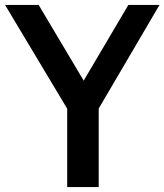

<svg xmlns="http://www.w3.org/2000/svg" viewBox="-44 -760 668 780"><path d="M229 0V-318.5L-23.5 -740H113L296 -432.5L477.5 -740H604L357 -319V0Z"/></svg>

Font: Encode Sans SmCnd SmBold
Style: Regular
Weight: 600
Width: 4
Designer: Multiple Designers
Foundry: Impallari Type
Version: Version 3.002; ttfautohint (v1.8.3) -l 8 -r 50 -G 200 -x 14 